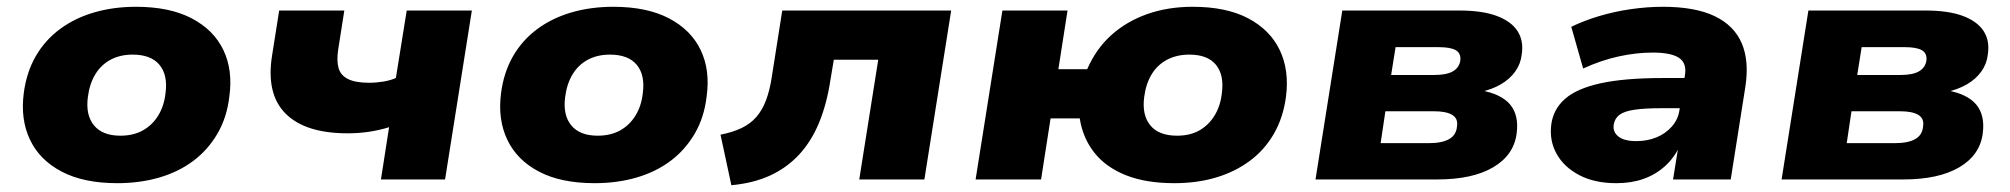

<svg xmlns="http://www.w3.org/2000/svg" viewBox="-20 -529 5926 566"><path d="M326 11Q227 11 162 -23Q97 -57 68.5 -117Q40 -177 50 -254Q58 -316 85.5 -363.5Q113 -411 157 -443.5Q201 -476 258 -492.5Q315 -509 381 -509Q480 -509 545 -475Q610 -441 638.5 -381.5Q667 -322 656 -244Q649 -183 621 -135Q593 -87 549.5 -54.5Q506 -22 449 -5.5Q392 11 326 11ZM335 -129Q373 -129 401 -144.5Q429 -160 446.5 -188.5Q464 -217 468 -255Q475 -308 450 -338Q425 -368 371 -368Q334 -368 306 -353Q278 -338 261 -310Q244 -282 239 -243Q232 -190 257 -159.5Q282 -129 335 -129Z M1103 0 1127 -154Q1098 -145 1067.5 -140.5Q1037 -136 1005 -136Q880 -136 822 -194Q764 -252 782 -365L803 -498H995L977 -383Q972 -350 978 -328.5Q984 -307 1006 -296Q1028 -285 1068 -285Q1089 -285 1110 -288.5Q1131 -292 1147 -299L1179 -498H1371L1292 0Z M1733 11Q1634 11 1569 -23Q1504 -57 1475.5 -117Q1447 -177 1457 -254Q1465 -316 1492.5 -363.5Q1520 -411 1564 -443.5Q1608 -476 1665 -492.5Q1722 -509 1788 -509Q1887 -509 1952 -475Q2017 -441 2045.5 -381.5Q2074 -322 2063 -244Q2056 -183 2028 -135Q2000 -87 1956.5 -54.5Q1913 -22 1856 -5.5Q1799 11 1733 11ZM1742 -129Q1780 -129 1808 -144.5Q1836 -160 1853.5 -188.5Q1871 -217 1875 -255Q1882 -308 1857 -338Q1832 -368 1778 -368Q1741 -368 1713 -353Q1685 -338 1668 -310Q1651 -282 1646 -243Q1639 -190 1664 -159.5Q1689 -129 1742 -129Z M2136 17 2104 -132Q2140 -139 2166 -151.5Q2192 -164 2209.5 -184Q2227 -204 2238 -233Q2249 -262 2255 -301L2286 -498H2784L2705 0H2513L2569 -353H2438L2428 -293Q2417 -221 2394 -166Q2371 -111 2335 -72.5Q2299 -34 2250 -11.5Q2201 11 2136 17Z M3442 11Q3358 11 3299 -12.5Q3240 -36 3206 -79Q3172 -122 3163 -180H3077L3049 0H2856L2935 -498H3127L3100 -325H3185Q3211 -385 3256 -425.5Q3301 -466 3362 -487.5Q3423 -509 3496 -509Q3595 -509 3659.5 -475Q3724 -441 3752.5 -381.5Q3781 -322 3771 -244Q3763 -183 3735.5 -135Q3708 -87 3664 -54.5Q3620 -22 3564 -5.5Q3508 11 3442 11ZM3450 -129Q3488 -129 3515.5 -144.5Q3543 -160 3560.5 -188.5Q3578 -217 3582 -255Q3589 -308 3564.5 -338Q3540 -368 3486 -368Q3449 -368 3420.5 -353Q3392 -338 3375 -310Q3358 -282 3353 -243Q3346 -190 3371 -159.5Q3396 -129 3450 -129Z M3858 0 3937 -498H4281Q4350 -498 4392.5 -482Q4435 -466 4453.5 -437.5Q4472 -409 4466 -369Q4463 -341 4447 -318.5Q4431 -296 4404.5 -280.5Q4378 -265 4341 -257L4344 -263Q4406 -252 4432 -220.5Q4458 -189 4451 -136Q4443 -72 4382 -36Q4321 0 4217 0ZM4050 -107H4192Q4231 -107 4252 -119Q4273 -131 4275 -156Q4279 -179 4261.5 -190Q4244 -201 4207 -201H4064ZM4081 -308H4209Q4245 -308 4263.5 -319Q4282 -330 4285 -351Q4287 -372 4271.5 -381Q4256 -390 4221 -390H4094Z M4745 11Q4681 11 4636 -12.5Q4591 -36 4569 -75Q4547 -114 4553 -162Q4559 -207 4593.5 -237.5Q4628 -268 4698.5 -283.5Q4769 -299 4883 -299H4966L4952 -210H4877Q4828 -210 4798 -205.5Q4768 -201 4754 -190.5Q4740 -180 4737 -161Q4734 -140 4751 -126.5Q4768 -113 4804 -113Q4836 -113 4863 -124Q4890 -135 4908.5 -156Q4927 -177 4931 -205L4947 -307Q4953 -343 4929.5 -358.5Q4906 -374 4852 -374Q4803 -374 4751 -362.5Q4699 -351 4647 -327L4612 -450Q4649 -468 4694 -481.5Q4739 -495 4787.5 -502Q4836 -509 4882 -509Q4977 -509 5034.5 -481.5Q5092 -454 5114.5 -401.5Q5137 -349 5125 -272L5082 0H4912L4928 -99H4932Q4915 -63 4887.5 -38.5Q4860 -14 4824.5 -1.5Q4789 11 4745 11Z M5232 0 5311 -498H5655Q5724 -498 5766.5 -482Q5809 -466 5827.5 -437.5Q5846 -409 5840 -369Q5837 -341 5821 -318.5Q5805 -296 5778.5 -280.5Q5752 -265 5715 -257L5718 -263Q5780 -252 5806 -220.5Q5832 -189 5825 -136Q5817 -72 5756 -36Q5695 0 5591 0ZM5424 -107H5566Q5605 -107 5626 -119Q5647 -131 5649 -156Q5653 -179 5635.5 -190Q5618 -201 5581 -201H5438ZM5455 -308H5583Q5619 -308 5637.5 -319Q5656 -330 5659 -351Q5661 -372 5645.5 -381Q5630 -390 5595 -390H5468Z"/></svg>

Font: Nunito Sans 10pt SemiExpanded Black
Style: Italic
Weight: 900
Width: 6
Italic angle: -9°
Designer: Vernon Adams
Foundry: Vernon Adams
Version: Version 3.101;gftools[0.9.27]